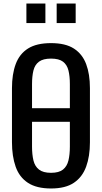

<svg xmlns="http://www.w3.org/2000/svg" viewBox="-20 -1062 580 1091"><path d="M270 9Q188 9 139 -23Q90 -55 69 -114.5Q48 -174 48 -254V-561Q48 -641 69.5 -698.5Q91 -756 139.5 -786.5Q188 -817 270 -817Q352 -817 400 -786Q448 -755 469.5 -698Q491 -641 491 -561V-253Q491 -174 469.5 -115Q448 -56 400 -23.5Q352 9 270 9ZM162 -584V-447H377V-584Q377 -629 369 -661.5Q361 -694 338 -711.5Q315 -729 270 -729Q225 -729 201.5 -711.5Q178 -694 170 -661.5Q162 -629 162 -584ZM270 -80Q315 -80 338 -98.5Q361 -117 369 -150.5Q377 -184 377 -229V-370H162V-229Q162 -184 170 -150.5Q178 -117 201.5 -98.5Q225 -80 270 -80ZM302 -931V-1042H410V-931ZM130 -931V-1042H238V-931Z"/></svg>

Font: Oswald
Style: Regular
Weight: 400
Designer: Vernon Adams
Foundry: Vernon Adams
Version: Version 4.103; ttfautohint (v1.8.3)